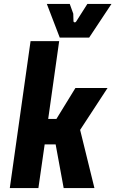

<svg xmlns="http://www.w3.org/2000/svg" viewBox="-20 -960 589 980"><path d="M30 0 136 -750H282L226 -353H268L365 -511H529L389 -297L462 0H305L264 -223H208L176 0ZM285 -768 219 -940H336L354 -890L355 -853Q355 -847 360.5 -846Q366 -845 370 -852L426 -940H549L435 -768Z"/></svg>

Font: Finlandica
Style: Italic
Weight: 400
Italic angle: -8°
Designer: Niklas Ekholm, Juho Hiilivirta, Jaakko Suomalainen
Foundry: Helsinki Type Studio
Version: Version 1.064